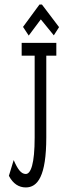

<svg xmlns="http://www.w3.org/2000/svg" viewBox="-20 -811 290 842"><path d="M106 -655 159 -726 216 -656 239 -692 164 -791H153L81 -693ZM93 11C145 11 183 -38 183 -209V-567H227V-623H75V-567H132V-208C132 -92 115 -48 93 -48C72 -48 57 -70 40 -109L19 -40C37 -5 63 11 93 11Z"/></svg>

Font: Inconsolata UltraCondensed Thin
Style: Regular
Weight: 100
Width: 1
Monospace: yes
Designer: Raph Levien, Cyreal, Brenton Simpson
Foundry: Raph Levien, Cyreal, Google
Version: Version 3.100